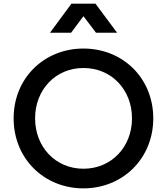

<svg xmlns="http://www.w3.org/2000/svg" viewBox="-20 -1024 918 1056"><path d="M439 12C655 12 823 -152 823 -373C823 -594 656 -757 439 -757C223 -757 55 -595 55 -373C55 -151 223 12 439 12ZM173 -373C173 -530 285 -650 439 -650C594 -650 706 -530 706 -373C706 -216 593 -96 439 -96C285 -96 173 -216 173 -373ZM255 -844H371L439 -935L508 -844H624L505 -1004H373Z"/></svg>

Font: Mluvka SemiBold
Style: Regular
Weight: 600
Designer: Modified by Jiří Krblich, Original typeface by Gumpita Rahayu
Foundry: Gumpita Rahayu & Jiří Krblich
Version: Version 2.000;Glyphs 3.1.1 (3134)